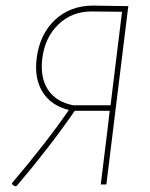

<svg xmlns="http://www.w3.org/2000/svg" viewBox="-20 -659 537 686"><path d="M35 7Q27 4 23 -1V-5Q147 -151 226 -266Q162 -282 132 -330.5Q102 -379 111 -451Q122 -537 176.5 -588Q231 -639 313 -639L439 -637L438 -634L384 -195L360 0H340L364 -195L372 -263H247Q159 -135 40 5ZM241 -283H375L416 -617L306 -618Q237 -618 188.5 -571.5Q140 -525 131 -449Q123 -382 151.5 -338.5Q180 -295 241 -283Z"/></svg>

Font: Alegreya Sans SC Thin
Style: Italic
Weight: 100
Italic angle: -7°
Designer: Juan Pablo del Peral
Foundry: Huerta Tipografica
Version: Version 2.007